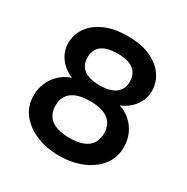

<svg xmlns="http://www.w3.org/2000/svg" viewBox="-165 -853 980 1007"><g transform="rotate(30 325.0 -350.0)"><path d="M325 12Q248 12 186 -14Q124 -40 88 -86.5Q52 -133 52 -196Q52 -238 68 -274Q84 -310 112.5 -336.5Q141 -363 180 -376Q130 -397 101 -436.5Q72 -476 72 -525Q72 -575 100 -617Q128 -659 185 -685.5Q242 -712 325 -712Q409 -712 465.5 -685.5Q522 -659 550 -617Q578 -575 578 -525Q578 -476 549 -436.5Q520 -397 470 -376Q509 -363 538 -336.5Q567 -310 582.5 -274Q598 -238 598 -196Q598 -133 562 -86.5Q526 -40 464 -14Q402 12 325 12ZM325 -96Q398 -96 435 -124.5Q472 -153 472 -207Q472 -262 434.5 -290Q397 -318 325 -318Q253 -318 215.5 -290Q178 -262 178 -207Q178 -153 215 -124.5Q252 -96 325 -96ZM325 -414Q388 -414 420.5 -438.5Q453 -463 453 -509Q453 -558 420.5 -582Q388 -606 325 -606Q262 -606 229.5 -582Q197 -558 197 -509Q197 -463 229.5 -438.5Q262 -414 325 -414Z"/></g></svg>

Font: Host Grotesk Light
Style: Bold
Weight: 700
Version: Version 1.003